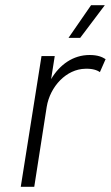

<svg xmlns="http://www.w3.org/2000/svg" viewBox="-20 -720 427 740"><path d="M384 -700H331L244 -574H289ZM325 -508C262 -508 210 -471 177 -415L191 -504H140L60 0H112L160 -308C173 -387 236 -454 309 -455C335 -456 354 -450 365 -442L387 -492C373 -501 356 -508 325 -508Z"/></svg>

Font: Arthouse Owned Light
Style: Italic
Weight: 300
Italic angle: -10°
Designer: Jeremy Tribby
Foundry: Tribby Type
Version: Version 1.000;PS 001.000;hotconv 1.0.88;makeotf.lib2.5.64775